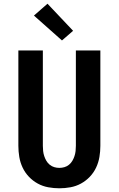

<svg xmlns="http://www.w3.org/2000/svg" viewBox="-20 -1007 640 1035"><path d="M300 8Q270 8 240 2.5Q210 -3 183.5 -17.5Q157 -32 136 -54Q115 -76 102 -103.5Q89 -131 84 -161Q79 -191 79 -221V-735H211V-221Q211 -207 212.5 -193Q214 -179 218.5 -165.5Q223 -152 230 -140Q237 -128 248 -119Q259 -110 272.5 -106Q286 -102 300 -102Q314 -102 327.5 -106Q341 -110 352 -119Q363 -128 370 -140Q377 -152 381.5 -165.5Q386 -179 387.5 -193Q389 -207 389 -221V-735H521V-221Q521 -191 516 -161Q511 -131 498 -103.5Q485 -76 464 -54Q443 -32 416.5 -17.5Q390 -3 360 2.5Q330 8 300 8ZM314 -789 163 -923 236 -987 374 -841Z"/></svg>

Font: Iosevka Aile Extrabold
Style: Regular
Weight: 800
Designer: Belleve Invis
Foundry: Belleve Invis
Version: Version 27.3.5; ttfautohint (v1.8.4)